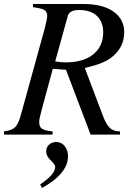

<svg xmlns="http://www.w3.org/2000/svg" viewBox="-33 -673 664 960"><path d="M132 -653H384Q481 -653 534.5 -615Q588 -577 588 -512Q588 -434 522 -384Q483 -354 391 -333L480 -98Q497 -52 515.5 -34Q534 -16 567 -16V0H420L297 -324L231 -329L176 -126Q163 -80 163 -63Q163 -40 176 -30Q189 -20 230 -16V0H-13V-16Q27 -21 43.5 -38Q60 -55 72 -101L191 -532Q203 -578 203 -595Q203 -613 189 -623Q177 -631 132 -637ZM306 -593 243 -366Q274 -361 294 -361Q383 -361 433 -401Q483 -441 483 -511Q483 -563 452 -593Q421 -623 363 -623Q314 -623 306 -593ZM177 267 168 249Q243 199 243 161Q243 150 222 130Q198 109 198 83Q198 63 212.5 50Q227 37 249 37Q274 37 290.5 57.5Q307 78 307 108Q307 195 177 267Z"/></svg>

Font: STIX
Style: Italic
Weight: 400
Italic angle: -16.33°
Designer: MicroPress Inc., with final additions and corrections provided by Coen Hoffman, Elsevier (retired)
Version: Version 1.1.1